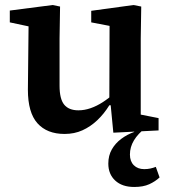

<svg xmlns="http://www.w3.org/2000/svg" viewBox="-20 -519 680 764"><path d="M514 225Q466 225 438.5 199.5Q411 174 411 132Q411 100 425 75.5Q439 51 462.5 33.5Q486 16 514 6V-11H560Q529 13 513 39.5Q497 66 497 96Q497 123 512.5 138.5Q528 154 554 154Q567 154 578.5 151.5Q590 149 600 145L615 187Q598 203 574 214Q550 225 514 225ZM237 14Q167 14 129 -28.5Q91 -71 91 -162L94 -446L127 -407L19 -430V-477L189 -499L219 -493L217 -365V-178Q217 -125 235.5 -102.5Q254 -80 292 -80Q316 -80 340.5 -88.5Q365 -97 389 -112.5Q413 -128 436 -149L445 -100H415Q394 -66 367 -40.5Q340 -15 308 -0.5Q276 14 237 14ZM431 9 420 -105 415 -106 416 -416 343 -430V-476L511 -499L542 -493L540 -365V-63L611 -49V0Z"/></svg>

Font: Source Serif 4 SemiBold
Style: Regular
Weight: 600
Designer: Frank Grießhammer
Foundry: Adobe Systems Incorporated
Version: Version 4.004;hotconv 1.0.116;makeotfexe 2.5.65601